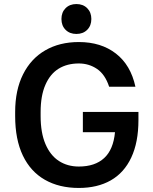

<svg xmlns="http://www.w3.org/2000/svg" viewBox="-20 -919 755 950"><path d="M55 -345V-365Q55 -473 94 -551Q133 -629 204 -670Q275 -711 370 -711Q480 -711 553.5 -654Q627 -597 650 -490H520Q500 -551 460 -578Q420 -605 370 -605Q312 -605 270 -579Q228 -553 204.5 -499Q181 -445 181 -365V-345Q181 -262 205 -206Q229 -150 271.5 -122.5Q314 -95 370 -95Q450 -95 495.5 -137Q541 -179 549 -265H390V-365H665V-325Q665 -215 629.5 -139.5Q594 -64 528 -26.5Q462 11 370 11Q273 11 202 -29.5Q131 -70 93 -149.5Q55 -229 55 -345ZM284 -825Q284 -858 304.5 -878.5Q325 -899 358 -899Q391 -899 411.5 -878.5Q432 -858 432 -825Q432 -792 411.5 -771.5Q391 -751 358 -751Q325 -751 304.5 -771.5Q284 -792 284 -825Z"/></svg>

Font: .
Style: 
Weight: 500
Designer: A.Korolkova, Vitaly Kuzmin
Foundry: ParaType Ltd
Version: Version 1.000; Glyphs 3.2, build 3192.0